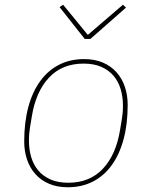

<svg xmlns="http://www.w3.org/2000/svg" viewBox="-20 -777 640 809"><path d="M266 12Q221 12 187 -2.5Q153 -17 129.5 -43Q106 -69 94 -104.5Q82 -140 82 -181Q82 -262 99.5 -326.5Q117 -391 150 -436Q183 -481 229.5 -504.5Q276 -528 334 -528Q379 -528 413 -513.5Q447 -499 470.5 -473Q494 -447 506 -411.5Q518 -376 518 -335Q518 -254 500.5 -189.5Q483 -125 450 -80Q417 -35 370.5 -11.5Q324 12 266 12ZM268 -7Q358 -7 413.5 -66Q469 -125 486 -230L494 -279Q496 -293 497 -303.5Q498 -314 498 -333Q498 -369 488.5 -401Q479 -433 459 -457Q439 -481 407.5 -495Q376 -509 332 -509Q242 -509 186.5 -450Q131 -391 114 -286L106 -237Q104 -223 103 -212.5Q102 -202 102 -183Q102 -147 111.5 -115Q121 -83 141 -59Q161 -35 192.5 -21Q224 -7 268 -7ZM337 -613 231 -747 246 -757 350 -630 498 -757 511 -745 361 -613Z"/></svg>

Font: IBM Plex Mono Thin
Style: Italic
Weight: 100
Italic angle: -9°
Monospace: yes
Designer: Mike Abbink, Paul van der Laan, Pieter van Rosmalen
Foundry: Bold Monday
Version: Version 2.3